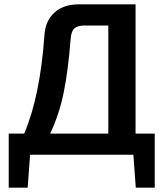

<svg xmlns="http://www.w3.org/2000/svg" viewBox="-20 -710 757 881"><path d="M602 -97H690V151H603L592 0H118L107 151H20V-97H91Q164 -268 184 -549Q188 -614 229.5 -652Q271 -690 341 -690H602ZM210 -97H477V-593H369Q335 -593 320.5 -579Q306 -565 304 -529Q292 -380 271.5 -281.5Q251 -183 210 -97Z"/></svg>

Font: Exo 2 Semi Bold
Style: Regular
Weight: 600
Designer: Natanael Gama
Version: Version 1.001;PS 001.001;hotconv 1.0.88;makeotf.lib2.5.64775